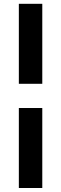

<svg xmlns="http://www.w3.org/2000/svg" viewBox="-20 -798 313 983"><path d="M76.5 -778.5H196.5V-369H76.5ZM76.5 -245H196.5V164.5H76.5Z"/></svg>

Font: Lato ExtraBold
Style: Regular
Weight: 800
Designer: Lukasz Dziedzic with Adam Twardoch and Botio Nikoltchev
Foundry: tyPoland Lukasz Dziedzic
Version: Version 2.015; 2015-08-06; http://www.latofonts.com/